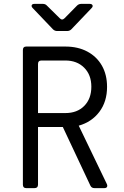

<svg xmlns="http://www.w3.org/2000/svg" viewBox="-20 -970 640 990"><path d="M115 0Q98 0 98 -18V-712Q98 -730 115 -730H317Q382 -730 430.5 -704Q479 -678 505.5 -631.5Q532 -585 532 -522Q532 -446 492.5 -393.5Q453 -341 386 -322L531 -21Q535 -12 531.5 -6Q528 0 518 0H467Q452 0 446 -13L304 -315H176V-18Q176 0 158 0ZM176 -387H317Q378 -387 414.5 -424Q451 -461 451 -523Q451 -584 414 -621Q377 -658 317 -658H194Q176 -658 176 -640ZM275 -810Q262 -810 253 -819L149 -928Q141 -936 143.5 -943Q146 -950 158 -950H201Q214 -950 222 -941L288 -876Q300 -863 313 -876L377 -941Q386 -950 399 -950H442Q454 -950 457 -943Q460 -936 452 -928L348 -819Q339 -810 326 -810Z"/></svg>

Font: Pitagon Sans Mono Light
Style: Regular
Weight: 300
Monospace: yes
Designer: Travis Tran
Foundry: Pitagon
Version: Version 1.001; ttfautohint (v1.8.4.7-5d5b);gftools[0.9.26]